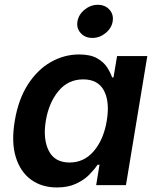

<svg xmlns="http://www.w3.org/2000/svg" viewBox="-20 -783 664 812"><path d="M220.7 9.8Q156.7 9.8 111.3 -23.2Q65.9 -56.2 46.6 -119.1Q27.3 -182.1 42.5 -272Q57.6 -362.8 97.9 -425.5Q138.2 -488.3 194.8 -520.5Q251.5 -552.7 314.5 -552.7Q362.3 -552.7 390.6 -536.6Q418.9 -520.5 433.3 -497.8Q447.8 -475.1 454.1 -455.6H460L475.1 -545.9H603L512.7 0H386.7L400.9 -86.4H392.6Q379.4 -66.4 357.2 -43.9Q335 -21.5 301.3 -5.9Q267.6 9.8 220.7 9.8ZM274.4 -95.7Q335.9 -95.7 377.2 -144.5Q418.5 -193.4 431.6 -272.5Q444.8 -352.1 419.7 -399.7Q394.5 -447.3 332 -447.3Q268.1 -447.3 227.3 -397.9Q186.5 -348.6 173.8 -272.5Q161.1 -195.8 186 -145.8Q210.9 -95.7 274.4 -95.7ZM370.6 -622.6Q339.8 -622.6 321.3 -643.1Q302.7 -663.6 307.6 -692.4Q312.5 -721.7 337.9 -742.2Q363.3 -762.7 393.6 -762.7Q424.3 -762.7 442.9 -742.2Q461.4 -721.7 456.5 -692.4Q451.7 -663.6 426.5 -643.1Q401.4 -622.6 370.6 -622.6Z"/></svg>

Font: Inter Semi Bold
Style: Italic
Weight: 600
Italic angle: -9.39999°
Designer: Rasmus Andersson
Foundry: rsms
Version: Version 4.000;git-3c8e0fc